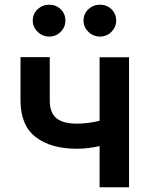

<svg xmlns="http://www.w3.org/2000/svg" viewBox="-20 -786 625 806"><path d="M521.7 -545.5V0H398.1V-172.9Q375.4 -167.6 350.9 -164.6Q326.3 -161.6 302.2 -161.6Q193.2 -161.6 129.6 -210.8Q66.1 -259.9 66.1 -364.3V-546.2H188.9V-364.3Q188.9 -311.8 217.2 -289.4Q245.4 -267 302.2 -267Q327.4 -267 351 -270.1Q374.6 -273.1 398.1 -279.1V-545.5ZM186.4 -632.5Q158.4 -632.5 138 -652.5Q117.5 -672.6 117.5 -699.6Q117.5 -728 138 -747.2Q158.4 -766.3 186.4 -766.3Q215.2 -766.3 234.9 -747.2Q254.6 -728 254.6 -699.6Q254.6 -672.6 234.9 -652.5Q215.2 -632.5 186.4 -632.5ZM399.5 -632.5Q371.4 -632.5 351 -652.5Q330.6 -672.6 330.6 -699.6Q330.6 -728 351 -747.2Q371.4 -766.3 399.5 -766.3Q428.3 -766.3 448 -747.2Q467.7 -728 467.7 -699.6Q467.7 -672.6 448 -652.5Q428.3 -632.5 399.5 -632.5Z"/></svg>

Font: Inter UI Semi Bold
Style: Regular
Weight: 600
Designer: Rasmus Andersson
Foundry: rsms
Version: 3.2;8d6f07862